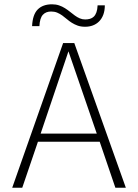

<svg xmlns="http://www.w3.org/2000/svg" viewBox="-20 -877 645 897"><path d="M37.1 0 274.9 -675.8H327.1L567.9 0H519L445.8 -214.8H157.2L84 0ZM169.9 -252.9H432.1L299.8 -637.2ZM129.9 -754.9Q132.3 -808.6 156.2 -832.8Q180.2 -856.9 223.1 -856.9Q241.2 -856.9 256.1 -851.8Q271 -846.7 283.7 -838.6Q296.4 -830.6 307.6 -821.5Q318.8 -812.5 329.8 -804.4Q340.8 -796.4 352.5 -791.3Q364.3 -786.1 377.9 -786.1Q390.1 -786.1 400.4 -789.1Q410.6 -792 418.2 -799.3Q425.8 -806.6 430.4 -819.3Q435.1 -832 436 -852.1H469.7Q469.7 -827.1 462.6 -808.3Q455.6 -789.6 443.1 -777.1Q430.7 -764.6 414.1 -758.3Q397.5 -752 377.9 -752Q357.9 -752 343 -757.3Q328.1 -762.7 315.7 -770.5Q303.2 -778.3 292.5 -787.6Q281.7 -796.9 270.8 -804.7Q259.8 -812.5 247.3 -817.9Q234.9 -823.2 218.8 -823.2Q194.3 -823.2 180.2 -807.9Q166 -792.5 164.1 -754.9Z"/></svg>

Font: Clear Sans Thin
Style: Regular
Weight: 250
Foundry: Intel Corporation
Version: Version 1.00